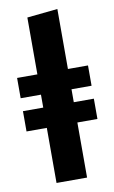

<svg xmlns="http://www.w3.org/2000/svg" viewBox="-86 -802 503 848"><g transform="rotate(-10 165.0 -378.0)"><path d="M324 -396H234V-338H324V-247H234V0H97V-247H6V-338H97V-396H6V-487H97V-742L234 -756V-487H324Z"/></g></svg>

Font: Fira Sans
Style: Bold
Weight: 700
Designer: bBox Type GmbH & Carrois Corporate GbR & Edenspiekermann AG
Foundry: bBox Type GmbH & Carrois Corporate GbR & Edenspiekermann AG
Version: Version 4.301;PS 004.301;hotconv 1.0.88;makeotf.lib2.5.64775